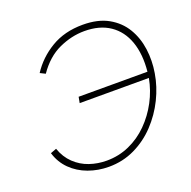

<svg xmlns="http://www.w3.org/2000/svg" viewBox="-127 -839 963 970"><g transform="rotate(-20 354.0 -354.0)"><path d="M298 6Q240 6 188 -13Q136 -32 98.5 -69Q61 -106 45 -159L77 -171Q94 -122 128 -89.5Q162 -57 206 -42Q250 -27 298 -27Q363 -27 420 -52.5Q477 -78 522 -123Q567 -168 597.5 -225.5Q628 -283 640 -347H268L274 -379H644Q653 -471 629 -539Q605 -607 550.5 -644Q496 -681 414 -681Q345 -681 277 -650Q209 -619 158 -545L130 -559Q174 -627 246.5 -670.5Q319 -714 417 -714Q499 -714 554 -683Q609 -652 639.5 -601Q670 -550 678.5 -487Q687 -424 676 -359Q665 -291 633 -226Q601 -161 551.5 -108.5Q502 -56 437.5 -25Q373 6 298 6Z"/></g></svg>

Font: Raleway ExtraLight
Style: Italic
Weight: 200
Italic angle: -12°
Designer: Matt McInerney, Pablo Impallari, Rodrigo Fuenzalida
Foundry: Matt McInerney, Pablo Impallari, Rodrigo Fuenzalida
Version: Version 4.026